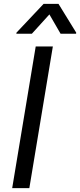

<svg xmlns="http://www.w3.org/2000/svg" viewBox="-20 -966 411 986"><path d="M251.4 -727.3H163.4L42.6 0H130.7ZM63.9 -792.6H143.5L233.7 -892L291.2 -792.6H370.7L371.4 -798.3L280.5 -946H203.8L64.6 -798.3Z"/></svg>

Font: Margiela Sans
Style: Italic
Weight: 400
Italic angle: -9.39999°
Designer: Stefan Endress, Andreas Faust
Version: Version 1.100;FEAKit 1.0